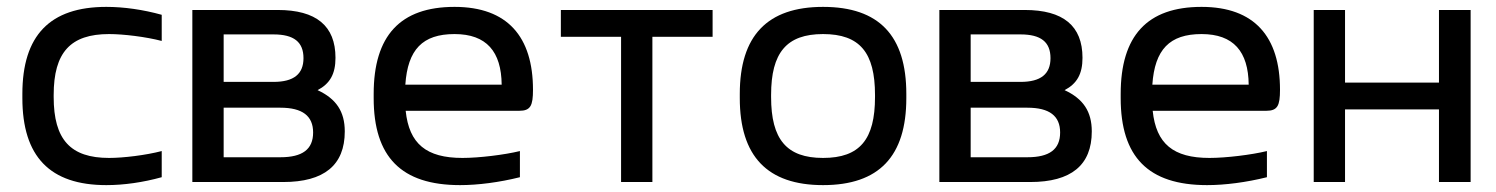

<svg xmlns="http://www.w3.org/2000/svg" viewBox="-20 -529 4347 558"><path d="M45 -256V-244C45 -74 125 9 289 9C340 9 396 1 450 -14V-90C404 -78 339 -70 297 -70C185 -70 136 -123 136 -247V-253C136 -377 185 -430 297 -430C339 -430 404 -422 450 -410V-486C396 -501 340 -509 289 -509C125 -509 45 -426 45 -256Z M539 0H803C922 0 982 -49 982 -147C982 -205 957 -242 903 -267C939 -286 955 -314 955 -361C955 -454 899 -500 787 -500H539ZM630 -72V-216H795C859 -216 890 -192 890 -144C890 -95 859 -72 795 -72ZM630 -291V-429H775C834 -429 862 -407 862 -360C862 -314 834 -291 775 -291Z M1529 -268C1529 -422 1455 -509 1301 -509C1143 -509 1066 -425 1066 -256V-244C1066 -73 1146 9 1317 9C1369 9 1431 1 1491 -14V-90C1446 -79 1372 -70 1324 -70C1219 -70 1169 -111 1159 -207H1489C1522 -207 1529 -222 1529 -268ZM1158 -283C1165 -385 1208 -430 1301 -430C1394 -430 1437 -379 1438 -283Z M1785 0H1876V-422H2051V-500H1610V-422H1785Z M2130 -256V-244C2130 -75 2210 9 2372 9C2535 9 2614 -75 2614 -244V-256C2614 -425 2535 -509 2372 -509C2210 -509 2130 -425 2130 -256ZM2221 -247V-253C2221 -376 2266 -430 2372 -430C2479 -430 2523 -376 2523 -253V-247C2523 -124 2479 -70 2372 -70C2266 -70 2221 -124 2221 -247Z M2710 0H2974C3093 0 3153 -49 3153 -147C3153 -205 3128 -242 3074 -267C3110 -286 3126 -314 3126 -361C3126 -454 3070 -500 2958 -500H2710ZM2801 -72V-216H2966C3030 -216 3061 -192 3061 -144C3061 -95 3030 -72 2966 -72ZM2801 -291V-429H2946C3005 -429 3033 -407 3033 -360C3033 -314 3005 -291 2946 -291Z M3700 -268C3700 -422 3626 -509 3472 -509C3314 -509 3237 -425 3237 -256V-244C3237 -73 3317 9 3488 9C3540 9 3602 1 3662 -14V-90C3617 -79 3543 -70 3495 -70C3390 -70 3340 -111 3330 -207H3660C3693 -207 3700 -222 3700 -268ZM3329 -283C3336 -385 3379 -430 3472 -430C3565 -430 3608 -379 3609 -283Z M3798 0H3889V-211H4162V0H4254V-500H4162V-289H3889V-500H3798Z"/></svg>

Font: LT Wave Alt
Style: Regular
Weight: 400
Designer: Daniel Lyons
Version: Version 2.5 (Glyphs App)